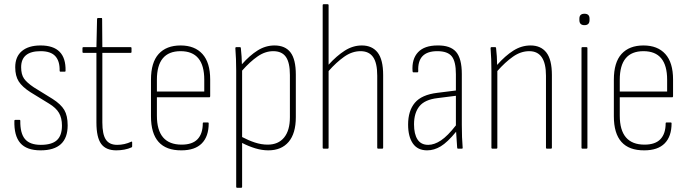

<svg xmlns="http://www.w3.org/2000/svg" viewBox="-20 -703 3256 908"><path d="M172 8Q106 8 76 -26.5Q46 -61 48 -132Q48 -136 52 -136H73Q76 -136 76 -132Q75 -73 98 -45.5Q121 -18 173 -18Q225 -18 249 -40Q273 -62 273 -109Q273 -145 259 -169Q245 -193 212 -213L124 -267Q85 -292 68.5 -318Q52 -344 52 -385Q52 -435 83.5 -461.5Q115 -488 172 -488Q293 -488 290 -368Q290 -364 287 -364H266Q262 -364 262 -369Q263 -414 241.5 -437.5Q220 -461 172 -461Q80 -461 80 -385Q80 -351 93.5 -331.5Q107 -312 140 -290L229 -235Q268 -210 284 -183Q300 -156 300 -110Q300 8 172 8Z M530 8Q481 8 458.5 -22.5Q436 -53 436 -124V-453H374Q370 -453 370 -457V-476Q370 -480 374 -480H436L439 -614Q440 -618 444 -618H460Q463 -618 463 -613L464 -480H598Q602 -480 602 -476V-457Q602 -453 598 -453H464V-124Q464 -68 480.5 -43Q497 -18 534 -18Q569 -18 601 -33Q605 -35 605 -29V-11Q605 -7 602 -6Q587 1 568 4.5Q549 8 530 8Z M838 8Q694 9 694 -153V-326Q694 -408 730.5 -448Q767 -488 834 -488Q901 -488 937.5 -447.5Q974 -407 974 -327V-248Q974 -243 970 -243H722V-156Q722 -19 839 -19Q890 -19 914.5 -45Q939 -71 939 -120Q939 -124 943 -124H963Q967 -124 967 -120Q967 -58 934.5 -25Q902 8 838 8ZM722 -270H946V-326Q946 -461 834 -461Q722 -461 722 -326Z M1101 185Q1097 185 1097 181V-369Q1097 -396 1096 -423.5Q1095 -451 1093 -475Q1093 -480 1097 -480H1115Q1119 -480 1119 -476Q1121 -456 1122.5 -435.5Q1124 -415 1124 -399Q1161 -441 1198.5 -464.5Q1236 -488 1278 -488Q1329 -488 1354 -455Q1379 -422 1379 -350V-149Q1379 -72 1345 -32Q1311 8 1249 8Q1219 8 1187.5 -1.5Q1156 -11 1125 -27V181Q1125 185 1121 185ZM1272 -461Q1234 -461 1198 -436Q1162 -411 1125 -369V-55Q1155 -39 1185.5 -29Q1216 -19 1246 -19Q1296 -19 1323.5 -52.5Q1351 -86 1351 -149V-348Q1351 -407 1332 -434Q1313 -461 1272 -461Z M1510 0Q1506 0 1506 -4V-679Q1506 -683 1510 -683H1530Q1534 -683 1534 -679V-397Q1572 -439 1610.5 -463.5Q1649 -488 1691 -488Q1740 -488 1766 -454.5Q1792 -421 1792 -348V-4Q1792 0 1788 0H1768Q1764 0 1764 -4V-345Q1764 -405 1744.5 -433Q1725 -461 1685 -461Q1645 -461 1607.5 -434.5Q1570 -408 1534 -367V-4Q1534 0 1530 0Z M2000 8Q1955 8 1932.5 -24.5Q1910 -57 1910 -114Q1910 -179 1942 -217Q1974 -255 2048 -264L2136 -275V-352Q2136 -412 2116.5 -436.5Q2097 -461 2048 -461Q1953 -461 1958 -366Q1958 -361 1954 -361H1935Q1931 -361 1931 -367Q1927 -424 1957 -456Q1987 -488 2049 -488Q2110 -489 2137 -457.5Q2164 -426 2164 -353V-112Q2164 -82 2165 -55Q2166 -28 2168 -5Q2169 0 2164 0H2146Q2142 0 2142 -5Q2139 -44 2137 -80Q2096 -30 2064.5 -11Q2033 8 2000 8ZM1938 -115Q1938 -69 1954.5 -43.5Q1971 -18 2005 -18Q2034 -18 2065.5 -39Q2097 -60 2136 -110V-250L2049 -239Q1989 -232 1963.5 -200.5Q1938 -169 1938 -115Z M2308 0Q2304 0 2304 -4V-368Q2304 -396 2303 -423.5Q2302 -451 2300 -475Q2300 -480 2304 -480H2322Q2326 -480 2326 -476Q2328 -459 2329.5 -437Q2331 -415 2331 -396Q2369 -439 2407.5 -463.5Q2446 -488 2489 -488Q2538 -488 2564 -454.5Q2590 -421 2590 -348V-4Q2590 0 2586 0H2566Q2562 0 2562 -4V-345Q2562 -461 2483 -461Q2443 -461 2406 -435Q2369 -409 2332 -367V-4Q2332 0 2328 0Z M2734 0Q2730 0 2730 -4V-476Q2730 -480 2734 -480H2754Q2758 -480 2758 -476V-4Q2758 0 2754 0ZM2744 -584Q2720 -584 2720 -608V-615Q2720 -638 2744 -638Q2768 -638 2768 -615V-608Q2768 -584 2744 -584Z M3027 8Q2883 9 2883 -153V-326Q2883 -408 2919.5 -448Q2956 -488 3023 -488Q3090 -488 3126.5 -447.5Q3163 -407 3163 -327V-248Q3163 -243 3159 -243H2911V-156Q2911 -19 3028 -19Q3079 -19 3103.5 -45Q3128 -71 3128 -120Q3128 -124 3132 -124H3152Q3156 -124 3156 -120Q3156 -58 3123.5 -25Q3091 8 3027 8ZM2911 -270H3135V-326Q3135 -461 3023 -461Q2911 -461 2911 -326Z"/></svg>

Font: Sofia Sans Cond ExtraLight
Style: Regular
Weight: 200
Width: 3
Designer: Botio Nikoltchev, Ani Petrova
Foundry: lettersoup
Version: Version 4.100; ttfautohint (v1.8.3)